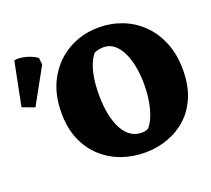

<svg xmlns="http://www.w3.org/2000/svg" viewBox="-300 -840 1118 1015"><g transform="rotate(-20 259.0 -333.0)"><path d="M354 20Q285 20 223 -2Q161 -24 112.5 -68Q64 -112 36 -177Q8 -242 8 -328Q8 -438 53.5 -518.5Q99 -599 176 -642.5Q253 -686 347 -686Q416 -686 478 -662Q540 -638 587.5 -591.5Q635 -545 662.5 -477.5Q690 -410 690 -323Q690 -237 663 -172.5Q636 -108 589 -65.5Q542 -23 481.5 -1.5Q421 20 354 20ZM372 -85Q385 -85 393.5 -87.5Q402 -90 409 -93Q437 -123 454 -184Q471 -245 471 -321Q471 -371 463 -417Q455 -463 438 -499.5Q421 -536 395.5 -557.5Q370 -579 334 -579Q321 -579 307.5 -576Q294 -573 283 -568Q268 -552 255 -522Q242 -492 234.5 -448.5Q227 -405 227 -350Q227 -289 237 -240Q247 -191 266 -156Q285 -121 311.5 -103Q338 -85 372 -85ZM-111 -403 -180 -429 -131 -675Q-109 -679 -84 -674.5Q-59 -670 -37.5 -661Q-16 -652 -4 -642L0 -604Z"/></g></svg>

Font: Eczar ExtraBold
Style: Regular
Weight: 800
Designer: Vaibhav Singh
Foundry: Rosetta Type Foundry
Version: Version 2.000